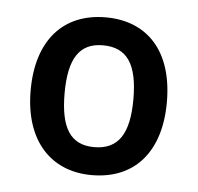

<svg xmlns="http://www.w3.org/2000/svg" viewBox="-36 -759 429 417"><g transform="rotate(5 178.5 -550.0)"><path d="M327 -550C327 -662 269 -722 179 -722C87 -722 30 -660 30 -550C30 -440 89 -378 178 -378C271 -378 327 -441 327 -550ZM104 -550C104 -626 127 -661 178 -661C231 -661 254 -626 254 -550C254 -475 231 -439 178 -439C126 -439 104 -475 104 -550Z"/></g></svg>

Font: Noto Sans Devanagari SemiCondensed Medium
Style: Regular
Weight: 500
Width: 4
Designer: Jelle Bosma - Monotype Design Team
Foundry: Monotype Imaging Inc.
Version: Version 2.004